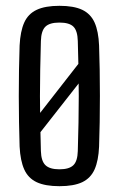

<svg xmlns="http://www.w3.org/2000/svg" viewBox="-20 -627 404 654"><path d="M66.4 -178 285.7 -459.1 308.5 -420 94.2 -146.7ZM182.5 7.2Q134 7.2 105 -6.4Q75.9 -20.1 62.6 -49.8Q49.2 -79.6 46.8 -127.8Q45.5 -166.7 44.8 -210.3Q44 -254 44 -299.3Q44 -344.6 44.7 -388.5Q45.4 -432.4 46.8 -472Q49.2 -520.4 62.5 -550.1Q75.8 -579.8 104.9 -593.5Q133.9 -607.2 182.5 -607.2Q231.5 -607.2 260.3 -593.5Q289 -579.7 302.3 -550Q315.5 -520.3 317.5 -472Q318.9 -433.1 319.6 -389.4Q320.3 -345.7 320.3 -300.6Q320.3 -255.5 319.6 -211.5Q318.9 -167.5 317.5 -127.8Q315.5 -80.2 302.3 -50.2Q289 -20.3 260.3 -6.5Q231.5 7.2 182.5 7.2ZM182.5 -50.3Q215.5 -50.3 229.8 -64.2Q244.1 -78 245 -112.5Q246.4 -164.4 247.4 -210.2Q248.3 -256 248.3 -300.1Q248.3 -344.2 247.4 -390Q246.4 -435.8 245 -487.3Q244.1 -522.1 230.2 -536.1Q216.3 -550.1 182.5 -550.1Q148.8 -550.1 134.6 -536.1Q120.3 -522.1 119.3 -487.3Q117.9 -435.8 117 -389.9Q116.1 -344.1 116.1 -299.9Q116.1 -255.6 117 -209.8Q117.9 -163.9 119.3 -112.5Q120.3 -78 135 -64.2Q149.6 -50.3 182.5 -50.3Z"/></svg>

Font: Big Shoulders Thin
Style: Regular
Weight: 100
Designer: Patric King
Foundry: XO Type Co
Version: Version 2.002